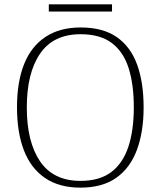

<svg xmlns="http://www.w3.org/2000/svg" viewBox="-20 -851 738 881"><path d="M349 10Q252 10 187 -34Q122 -78 90 -160.5Q58 -243 58 -359Q58 -475 90.5 -556.5Q123 -638 188.5 -681.5Q254 -725 350 -725Q452 -725 515.5 -681Q579 -637 609 -555Q639 -473 639 -358Q639 -247 608.5 -164Q578 -81 514 -35.5Q450 10 349 10ZM349 -21Q437 -21 490.5 -61.5Q544 -102 569 -177.5Q594 -253 594 -358Q594 -464 570 -539Q546 -614 492.5 -654Q439 -694 350 -694Q225 -694 164 -605Q103 -516 103 -358Q103 -200 164 -110.5Q225 -21 349 -21ZM204 -798V-831H494V-798Z"/></svg>

Font: Noto Serif Gujarati ExtraLight
Style: Regular
Weight: 250
Version: Version 2.102